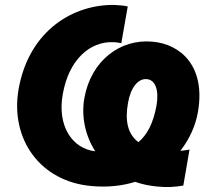

<svg xmlns="http://www.w3.org/2000/svg" viewBox="-20 -737 848 774"><path d="M349 13C415 19 474 12 525 -4C553 6 582 12 614 15C651 19 686 17 719 11L744 -134C733 -132 721 -130 707 -129C745 -177 769 -233 778 -286C810 -471 707 -560 594 -569C466 -581 347 -494 320 -341C307 -266 324 -190 364 -127C271 -138 210 -229 233 -357C258 -500 345 -570 435 -567C447 -567 457 -565 469 -563L495 -711C481 -715 457 -716 441 -717C281 -720 98 -619 55 -378C20 -176 142 -5 349 13ZM496 -322C506 -382 536 -421 571 -418C605 -416 622 -376 611 -312C598 -240 573 -193 538 -164C495 -196 483 -250 496 -322Z"/></svg>

Font: Fixel Display 20240404 ExBold
Style: Italic
Weight: 800
Italic angle: -10°
Designer: AlfaBravo + MacPaw
Foundry: Kyrylo Tkachov, Marchela Mozhyna, Serhii Makarenko, Maria Weinstein, Zakhar Kryvoshyya
Version: Version 1.211;Glyphs 3.2 (3225)